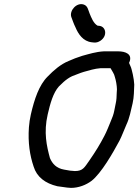

<svg xmlns="http://www.w3.org/2000/svg" viewBox="-20 -905 674 935"><path d="M464.8 -779 455.1 -780C435 -791.4 424.8 -819.1 416.3 -839.5C409 -857 407.6 -876.4 387.4 -883C353.4 -894.1 317.6 -854.2 327 -823C334.5 -803.9 338.1 -790.7 348 -771C360.9 -740 384.3 -703.4 427.4 -699L437.1 -698C448.2 -696.7 459 -699.7 469.7 -707C504.7 -731 495.8 -775 464.8 -779ZM518.3 -573C525.9 -558.3 536.1 -546.5 539.4 -530C544.6 -513.9 549.1 -489.6 549.5 -470L548.4 -452C547.8 -434.7 547.8 -419.2 543.3 -400C540.7 -388.7 538.5 -377.7 536.7 -367C534.4 -351.7 525.2 -326.8 520 -316C512.2 -297.2 498.9 -262.8 488.1 -243C466.7 -201.5 444.9 -166.3 415.6 -124C391.2 -89.1 383.5 -72 344.6 -72C336.1 -72.7 328.3 -73.3 321.1 -74L292.2 -79C254.4 -85.6 235.2 -107.5 223.2 -135C207.5 -193.3 191.9 -259.5 212.3 -348C224.4 -400.3 238.6 -452.6 266.7 -484L289.8 -506C302.6 -517.3 316.8 -527.5 331.3 -534C349.6 -540.5 369.3 -549.6 388.1 -555C414.3 -562 439 -570.6 470.3 -573ZM555.2 -655H486.2C446.2 -652.9 413.8 -642 380.1 -633L345.4 -621C334.3 -616.3 324 -612 314.4 -608C275.1 -592.2 241.1 -562.3 211.8 -532C170 -490.5 147.3 -421.6 130.3 -348C125.6 -327.3 122.4 -306.3 120.8 -285C115.6 -210.3 125.3 -148.1 143.7 -94C159 -43.4 199.9 -12 259.5 2L288.6 6C300.1 8 312.5 9.3 325.7 10C363.2 10 399.4 -4.5 425.5 -24C473.3 -61.1 530.4 -161.3 561.8 -220C573.6 -242.5 586.1 -277.1 596 -299C610.3 -328.7 617.6 -366.6 625.8 -402C633 -433 632.5 -466 633.8 -493L631.4 -517C628.6 -536.2 625.2 -551 620.9 -567C618 -579.7 612.4 -587.8 608.3 -599C609.1 -599.7 609.7 -600.7 610 -602C626.6 -641.7 591 -655 555.2 -655Z"/></svg>

Font: HoneyBee
Style: BdIt
Weight: 700
Foundry: Cannot Into Space Fonts
Version: Version 0.89